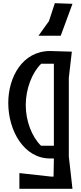

<svg xmlns="http://www.w3.org/2000/svg" viewBox="-20 -995 508 1208"><path d="M325 -975 288 -862 222 -770H362L436 -971ZM413 -10V-506L432 -670L296 -674H295C122 -674 32 -511 32 -347C32 -174 130 3 296 2H319L317 116H301L102 94V193H436ZM238 -78C180 -135 142 -234 142 -334C142 -435 181 -537 239 -594H319V-78Z"/></svg>

Font: BackOut Medium
Style: Regular
Weight: 500
Designer: Frank Adebiaye
Foundry: Velvetyne Type Foundry
Version: Version 2.000;hotconv 1.0.109;makeotfexe 2.5.65596